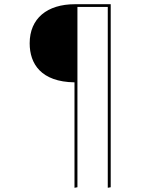

<svg xmlns="http://www.w3.org/2000/svg" viewBox="-20 -701 725 915"><path d="M336.9 -680.9C205 -680.9 121.4 -613.4 121.4 -494.7C121.4 -396.5 175.9 -310.9 335 -308.6V193.9L349 191.3V-668.1H493.6V193.9L507.6 191.3V-680.9Z"/></svg>

Font: Fira Sans Hair
Style: Regular
Weight: 100
Designer: bBox Type GmbH & Carrois Corporate GbR & Edenspiekermann AG
Foundry: bBox Type GmbH & Carrois Corporate GbR & Edenspiekermann AG
Version: Version 4.300;PS 004.300;hotconv 1.0.88;makeotf.lib2.5.64775